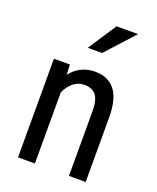

<svg xmlns="http://www.w3.org/2000/svg" viewBox="-140 -834 752 918"><g transform="rotate(20 236.5 -375.0)"><path d="M145 -502 145.5 -500 147.5 -451.2Q196.3 -511.2 270.5 -511.2Q406.7 -511.2 408.2 -333V-2V0H406.2H324.7H323.2V-2V-329.1Q323.2 -386.7 303.2 -410.6Q283.7 -434.6 244.1 -434.6Q213.4 -434.6 189.2 -414.8Q165 -395 149.9 -362.8V-2V0H147.9H65.9H64V-2V-500V-502H65.9H143.6ZM292.5 -750H401.9L271 -606.4H198.2Z"/></g></svg>

Font: MAUL Condensed
Style: Condensed Regular
Weight: 400
Designer: MAUL
Version: Version 1.0; 2020; ttfautohint (v1.8.3)